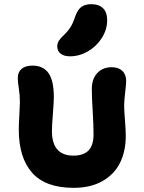

<svg xmlns="http://www.w3.org/2000/svg" viewBox="-20 -947 697 928"><path d="M318.8 -674.8Q289.1 -674.8 272.9 -687.7Q256.8 -700.7 256.8 -722.2Q256.8 -737.8 264.6 -750.2Q272.5 -762.7 290 -778.8Q311 -799.3 322.5 -818.6Q334 -837.9 344.2 -869.1Q356 -901.4 374 -914.1Q392.1 -926.8 420.9 -926.8Q458 -926.8 478 -907.2Q498 -887.7 498 -849.1Q498 -804.2 472.2 -763.4Q446.3 -722.7 404.8 -698.7Q363.3 -674.8 318.8 -674.8ZM335.9 -39.1Q200.2 -39.1 135.5 -111.8Q70.8 -184.6 70.8 -320.8Q70.8 -346.7 73.5 -391.6Q76.2 -436.5 76.2 -451.2Q76.2 -487.8 71 -519.5Q65.9 -551.3 65.9 -569.8Q65.9 -598.6 84.5 -614.3Q103 -629.9 137.2 -629.9Q188.5 -629.9 214.4 -593.8Q240.2 -557.6 240.2 -477.1Q240.2 -454.1 235.6 -396.5Q231 -338.9 231 -314Q231 -194.8 335 -194.8Q384.3 -194.8 408.2 -220.2Q432.1 -245.6 432.1 -297.9Q432.1 -342.8 428 -409.7Q423.8 -476.6 423.8 -517.1Q423.8 -565.4 450.2 -593.8Q476.6 -622.1 520 -622.1Q552.7 -622.1 571.3 -604.5Q589.8 -586.9 589.8 -555.2Q589.8 -539.1 585 -500.5Q580.1 -461.9 580.1 -436Q580.1 -413.6 584 -366Q587.9 -318.4 587.9 -291Q587.9 -215.8 560.1 -159.9Q532.2 -104 474.9 -71.5Q417.5 -39.1 335.9 -39.1Z"/></svg>

Font: Shantell Sans Irregular
Style: Bold
Weight: 700
Designer: Stephen Nixon, Anya Danilova, Shantell Martin
Foundry: Arrow Type
Version: Version 1.006;[9816181b4]